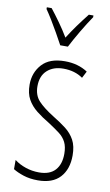

<svg xmlns="http://www.w3.org/2000/svg" viewBox="-88 -809 493 864"><g transform="rotate(10 158.5 -377.0)"><path d="M284 -127Q284 -64 250 -27Q216 10 149 10Q112 10 83 0.5Q54 -9 35 -21V-63Q57 -46 86.5 -36Q116 -26 148 -26Q197 -26 221.5 -53Q246 -80 246 -128Q246 -160 235.5 -181Q225 -202 204.5 -217.5Q184 -233 155 -252Q121 -272 94.5 -293Q68 -314 53 -341Q38 -368 38 -408Q38 -463 72.5 -501Q107 -539 177 -539Q237 -539 281 -510L265 -479Q228 -505 176 -505Q130 -505 102 -479.5Q74 -454 74 -407Q74 -366 97.5 -340.5Q121 -315 169 -285Q202 -265 228 -245Q254 -225 269 -197.5Q284 -170 284 -127ZM143 -606Q130 -630 114 -658.5Q98 -687 82 -713Q66 -739 54 -756V-764H76Q95 -740 118 -708Q141 -676 160 -644Q181 -677 200.5 -704Q220 -731 246 -764H267V-756Q245 -724 220.5 -682.5Q196 -641 178 -606Z"/></g></svg>

Font: Noto Sans Devanagari ExtraCondensed ExtraLight
Style: Regular
Weight: 200
Width: 2
Designer: Jelle Bosma - Monotype Design Team
Foundry: Monotype Imaging Inc.
Version: Version 2.004; ttfautohint (v1.8.4.7-5d5b)